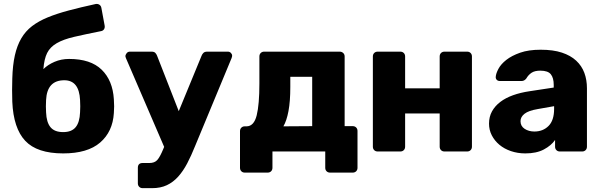

<svg xmlns="http://www.w3.org/2000/svg" viewBox="-20 -789 3131 1000"><path d="M309 10Q173 10 111.5 -55.5Q50 -121 44 -259Q42 -320 44 -380Q46 -450 57.5 -501Q69 -552 91 -589.5Q113 -627 147 -653Q181 -679 228.5 -698.5Q276 -718 338 -734.5Q400 -751 478 -768Q489 -770 497.5 -764.5Q506 -759 508 -748L525 -656Q527 -645 522 -637Q517 -629 507 -627Q422 -610 366 -597Q310 -584 275.5 -564Q241 -544 225.5 -513Q210 -482 206 -429Q229 -452 264 -467Q299 -482 340 -482Q452 -482 509.5 -426Q567 -370 573 -272Q576 -234 573 -200Q567 -103 501.5 -46.5Q436 10 309 10ZM309 -101Q353 -101 374 -126.5Q395 -152 397 -204Q398 -216 398 -235Q398 -254 397 -268Q392 -371 315 -371Q225 -371 220 -268Q219 -254 219 -235Q219 -216 220 -204Q222 -152 243 -126.5Q264 -101 309 -101Z M723 191Q712 191 705 184Q698 177 698 166V85Q698 60 723 60H758Q785 60 799 44.5Q813 29 830 -12L835 -24L636 -486Q633 -494 633 -498Q635 -507 641 -513.5Q647 -520 657 -520H769Q783 -520 789 -513.5Q795 -507 798 -499L911 -210L1030 -499Q1033 -507 1039.5 -513.5Q1046 -520 1060 -520H1167Q1176 -520 1182.5 -513.5Q1189 -507 1189 -499Q1189 -497 1188.5 -494Q1188 -491 1186 -486L996 -28Q976 22 955 62Q934 102 908 131Q882 160 849 175.5Q816 191 772 191Z M1255 110Q1244 110 1237 103Q1230 96 1230 85V-106Q1230 -117 1237 -124Q1244 -131 1255 -131H1265Q1303 -132 1317 -188.5Q1331 -245 1331 -354V-495Q1331 -506 1338 -513Q1345 -520 1356 -520H1749Q1760 -520 1767.5 -513Q1775 -506 1775 -495V-132H1817Q1828 -132 1835 -125Q1842 -118 1842 -107V85Q1842 96 1835 103Q1828 110 1817 110H1699Q1688 110 1681 103Q1674 96 1674 85V0H1399V85Q1399 96 1392 103Q1385 110 1374 110ZM1606 -132V-389H1492V-336Q1492 -261 1482.5 -210.5Q1473 -160 1456 -131Z M1947 0Q1936 0 1929 -7Q1922 -14 1922 -25V-495Q1922 -506 1929 -513Q1936 -520 1947 -520H2065Q2076 -520 2083 -513Q2090 -506 2090 -495V-329H2270V-495Q2270 -506 2277 -513Q2284 -520 2295 -520H2413Q2424 -520 2431 -513Q2438 -506 2438 -495V-25Q2438 -14 2431 -7Q2424 0 2413 0H2295Q2284 0 2277 -7Q2270 -14 2270 -25V-198H2090V-25Q2090 -14 2083 -7Q2076 0 2065 0Z M2716 10Q2676 10 2641 -2Q2606 -14 2581 -35Q2556 -56 2541.5 -84Q2527 -112 2527 -145Q2527 -181 2542.5 -209Q2558 -237 2585.5 -258Q2613 -279 2652 -293Q2691 -307 2739 -314L2864 -333V-347Q2864 -383 2849 -402Q2834 -421 2794 -421Q2765 -421 2748.5 -410Q2732 -399 2721 -380Q2711 -367 2696 -367H2584Q2573 -367 2567 -373.5Q2561 -380 2562 -389Q2563 -406 2576 -430.5Q2589 -455 2617 -477Q2645 -499 2689 -514.5Q2733 -530 2796 -530Q2861 -530 2906.5 -515Q2952 -500 2981 -473Q3010 -446 3023.5 -409.5Q3037 -373 3037 -329V-25Q3037 -14 3030 -7Q3023 0 3012 0H2896Q2885 0 2878 -7Q2871 -14 2871 -25V-60Q2851 -31 2812.5 -10.5Q2774 10 2716 10ZM2763 -104Q2808 -104 2837 -133Q2866 -162 2866 -222V-236L2781 -221Q2733 -213 2712 -196.5Q2691 -180 2691 -158Q2691 -132 2712.5 -118Q2734 -104 2763 -104Z"/></svg>

Font: Fz Rubik
Style: Bold
Weight: 700
Designer: Hubert and Fischer
Foundry: Hubert and Fischer
Version: Vit hóa bi FontZin.com